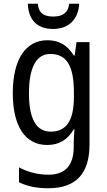

<svg xmlns="http://www.w3.org/2000/svg" viewBox="-20 -761 569 1021"><path d="M401 -741H348C342 -690 309 -673 264 -673C214 -673 186 -690 181 -741H128C131 -655 178 -607 262 -607C346 -607 397 -659 401 -741ZM232 -547C117 -547 48 -446 48 -266C48 -88 115 10 231 10C293 10 339 -17 372 -73H376C374 -50 372 -17 372 3V21C372 121 324 168 238 168C181 168 128 154 81 129V208C125 230 175 240 237 240C388 240 456 158 456 7V-537H387L377 -466H372C338 -522 292 -547 232 -547ZM247 -474C334 -474 373 -412 373 -269V-245C373 -120 333 -61 250 -61C173 -61 134 -128 134 -265C134 -400 172 -474 247 -474Z"/></svg>

Font: Noto Sans Oriya Cond
Style: Regular
Weight: 400
Width: 3
Designer: Amélie Bonet and Sol Matas
Foundry: Google LLC
Version: Version 2.006